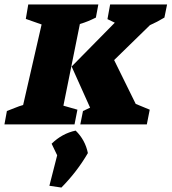

<svg xmlns="http://www.w3.org/2000/svg" viewBox="-43 -559 771 863"><path d="M-23 0 -12 -60Q7 -67 25 -74.5Q43 -82 61 -87L144 -449L73 -474L84 -539H399L388 -480Q370 -471 353 -464Q336 -457 316 -451L242 -84L305 -66L292 0ZM318 0 330 -60Q346 -68 362 -75L279 -260L473 -457L440 -473L452 -539H708L696 -480Q663 -460 631 -446L470 -289L567 -92L630 -66L617 0ZM179 276 214 139 189 87Q236 41 297 28Q340 70 352 129Q304 212 233 284Z"/></svg>

Font: Piazzolla SC ExtraBold
Style: Italic
Weight: 800
Italic angle: -11.3°
Designer: Juan Pablo del Peral
Foundry: Huerta Tipografica
Version: Version 1.330